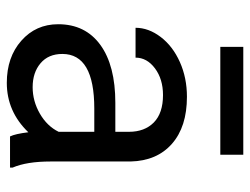

<svg xmlns="http://www.w3.org/2000/svg" viewBox="-108 -642 759 584"><g transform="rotate(90 272.0 -349.5)"><path d="M394.5 0Q386.7 -15.6 381.8 -55.7Q318.8 9.8 231.4 9.8Q153.3 9.8 103.3 -34.4Q53.2 -78.6 53.2 -146.5Q53.2 -229 116 -274.7Q178.7 -320.3 292.5 -320.3H380.4V-361.8Q380.4 -409.2 352.1 -437.3Q323.7 -465.3 268.6 -465.3Q220.2 -465.3 187.5 -440.9Q154.8 -416.5 154.8 -381.8H64Q64 -421.4 92 -458.3Q120.1 -495.1 168.2 -516.6Q216.3 -538.1 273.9 -538.1Q365.2 -538.1 417 -492.4Q468.8 -446.8 470.7 -366.7V-123.5Q470.7 -50.8 489.3 -7.8V0ZM244.6 -68.8Q287.1 -68.8 325.2 -90.8Q363.3 -112.8 380.4 -147.9V-256.3H309.6Q143.6 -256.3 143.6 -159.2Q143.6 -116.7 171.9 -92.8Q200.2 -68.8 244.6 -68.8ZM450.2 -639.6H122.1V-709.5H450.2Z"/></g></svg>

Font: APIMedia Roboto
Style: Regular
Weight: 400
Designer: Google
Version: Version 2.137; 2017